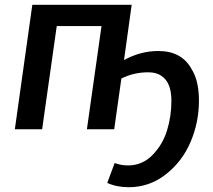

<svg xmlns="http://www.w3.org/2000/svg" viewBox="-20 -540 889 802"><path d="M518 242Q604 242 672.5 188.5Q741 135 776 53Q811 -29 811 -119Q811 -203 781 -250Q740 -327 641 -327Q567 -327 498 -289L530 -520H115L42 0H156L217 -431H404L343 0H457L487 -212Q539 -238 599 -238Q634 -238 654 -223Q696 -196 696 -119Q696 -54 677.5 5.5Q659 65 616.5 108Q574 151 515 151Q485 151 459 141L428 224Q467 242 518 242Z"/></svg>

Font: Brisa Sans Medium
Style: Italic
Weight: 600
Italic angle: -8°
Designer: Dalton Maag Ltd
Foundry: Dalton Maag Ltd
Version: Version 1.101;July 10, 2019;FontCreator 11.5.0.2425 64-bit